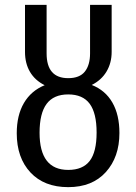

<svg xmlns="http://www.w3.org/2000/svg" viewBox="-20 -759 562 791"><path d="M472 -211Q472 -112 416 -50Q360 12 261 12Q162 12 105.5 -48.5Q49 -109 49 -210Q49 -284 78.5 -334.5Q108 -385 164 -408Q124 -428 103.5 -463Q83 -498 83 -545V-739H172V-539Q172 -437 261 -437Q308 -437 329.5 -464Q351 -491 351 -539V-739H440V-545Q440 -500 419 -464.5Q398 -429 358 -409Q414 -387 443 -336.5Q472 -286 472 -211ZM378 -213Q378 -293 349.5 -331.5Q321 -370 261 -370Q201 -370 172 -331Q143 -292 143 -212Q143 -59 261 -59Q321 -59 349.5 -96Q378 -133 378 -213Z"/></svg>

Font: Fira Sans Condensed
Style: Regular
Weight: 400
Width: 3
Designer: bBox Type GmbH & Carrois Corporate GbR & Edenspiekermann AG
Foundry: bBox Type GmbH & Carrois Corporate GbR & Edenspiekermann AG
Version: Version 4.301